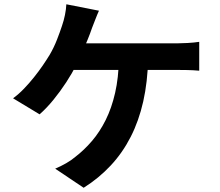

<svg xmlns="http://www.w3.org/2000/svg" viewBox="-20 -834 1040 909"><path d="M448.5 -783.3Q439.9 -764.4 431.1 -741.3Q422.3 -718.2 415.7 -701.7Q407.4 -677 394.7 -645.8Q382 -614.6 368.4 -583.5Q354.8 -552.5 341.3 -526.4Q321.6 -487.6 293.4 -444.2Q265.2 -400.9 232.9 -361.4Q200.6 -321.9 167.5 -292.7L41.9 -368.6Q68.9 -388.4 93.6 -414.2Q118.4 -439.9 140.9 -468.2Q163.5 -496.4 182.2 -523.7Q200.9 -551.1 215.3 -574.7Q235.5 -609.4 249.8 -646.3Q264.1 -683.2 273.4 -711.4Q282.1 -736.4 287.6 -763.5Q293.1 -790.7 294.1 -813.7ZM290.8 -628.8Q307.8 -628.8 341 -628.8Q374.2 -628.8 418 -628.8Q461.9 -628.8 510.4 -628.8Q558.8 -628.8 607.2 -628.8Q655.6 -628.8 698.4 -628.8Q741.2 -628.8 772.7 -628.8Q804.3 -628.8 819.1 -628.8Q838.7 -628.8 868.7 -630.5Q898.7 -632.2 923.2 -635.9V-499.3Q894.8 -501.9 865.5 -502.4Q836.1 -502.9 819.1 -502.9Q801.7 -502.9 762 -502.9Q722.2 -502.9 669 -502.9Q615.8 -502.9 557.4 -502.9Q499 -502.9 444.2 -502.9Q389.4 -502.9 346 -502.9Q302.6 -502.9 280 -502.9ZM681.4 -556.5Q678.9 -445.9 658.1 -353.5Q637.2 -261.1 598.7 -185.9Q560.3 -110.6 504.3 -50.6Q448.3 9.5 376.1 55L241.3 -35.5Q268.2 -46.8 293.2 -61.2Q318.3 -75.6 335.8 -90.7Q378.6 -123.5 415.4 -166.5Q452.2 -209.4 480.4 -265.9Q508.6 -322.5 525 -394.3Q541.5 -466.1 543 -556.8Z"/></svg>

Font: Noto Sans TC Thin
Style: Regular
Weight: 100
Designer: Ryoko NISHIZUKA 西塚涼子 (kana, bopomofo & ideographs); Paul D. Hunt (Latin, Greek & Cyrillic); Sandoll Communications 산돌커뮤니
Foundry: Adobe
Version: Version 2.004-H2;hotconv 1.0.118;makeotfexe 2.5.65603